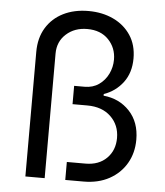

<svg xmlns="http://www.w3.org/2000/svg" viewBox="-53 -784 714 831"><g transform="rotate(5 304.5 -368.5)"><path d="M340.9 0H261.4V-78.1H342.3Q400.2 -78.1 434.5 -112.4Q468.8 -146.7 468.8 -200.3Q468.8 -256.4 430.8 -293Q392.8 -329.5 328.1 -329.5H264.2V-409.1H309.7Q345.5 -409.1 371.6 -427.4Q397.7 -445.7 411.9 -475Q426.1 -504.3 426.1 -536.9Q426.1 -588.1 392.2 -623.6Q358.3 -659.1 299.7 -659.1Q244.7 -659.1 208.3 -626.2Q171.9 -593.4 171.9 -541.2V0H88.1V-541.2Q88.1 -601.9 114.9 -646Q141.7 -690 189.1 -713.6Q236.5 -737.2 298.3 -737.2Q358.7 -737.2 406.6 -714.5Q454.5 -691.8 482.2 -649.9Q509.9 -608 509.9 -549.7Q509.9 -487.6 478 -445.1Q446 -402.7 394.9 -384.9V-377.8Q464.1 -371.1 508.3 -323.7Q552.6 -276.3 552.6 -200.3Q552.6 -142.8 526.3 -97.5Q500 -52.2 452.4 -26.1Q404.8 0 340.9 0Z"/></g></svg>

Font: Linik Sans
Style: Regular
Weight: 400
Designer: Rasmus Andersson (font), Marc Monis (original base), Kil Hyung-jin (Pretendard portions), Cristiano Sobral (main changes
Foundry: rsms
Version: Version 3.018;May 31, 2022;FontCreator 14.0.0.2814 64-bit; t